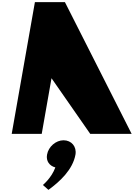

<svg xmlns="http://www.w3.org/2000/svg" viewBox="-20 -1258 1257 1804"><path d="M1217 0 590 -1238H308L90 0H372L464 -523L828 0ZM577 60C652 60 702 120 689 195C664 335 543 448 435 526L383 480C383 480 465 413 500 315C445 301 411 255 422 195C435 120 505 60 577 60Z"/></svg>

Font: Hussar Dziwak
Style: Kur
Weight: 400
Version: Version 1.022